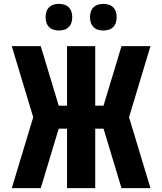

<svg xmlns="http://www.w3.org/2000/svg" viewBox="-20 -974 840 994"><path d="M41 0 152 -367 41 -735H191L284 -427H327V-735H473V-427H516L609 -735H759L648 -367L759 0H609L516 -308H473V0H327V-308H284L191 0ZM515 -816Q501 -816 487.5 -820Q474 -824 464 -834Q454 -844 450 -857.5Q446 -871 446 -885Q446 -899 450 -912.5Q454 -926 464 -936Q474 -946 487.5 -950Q501 -954 515 -954Q529 -954 542.5 -950Q556 -946 566 -936Q576 -926 580 -912.5Q584 -899 584 -885Q584 -871 580 -857.5Q576 -844 566 -834Q556 -824 542.5 -820Q529 -816 515 -816ZM285 -816Q271 -816 257.5 -820Q244 -824 234 -834Q224 -844 220 -857.5Q216 -871 216 -885Q216 -899 220 -912.5Q224 -926 234 -936Q244 -946 257.5 -950Q271 -954 285 -954Q299 -954 312.5 -950Q326 -946 336 -936Q346 -926 350 -912.5Q354 -899 354 -885Q354 -871 350 -857.5Q346 -844 336 -834Q326 -824 312.5 -820Q299 -816 285 -816Z"/></svg>

Font: Iosevka Aile Heavy
Style: Regular
Weight: 900
Designer: Belleve Invis
Foundry: Belleve Invis
Version: Version 31.1.0; ttfautohint (v1.8.4)